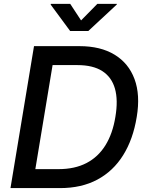

<svg xmlns="http://www.w3.org/2000/svg" viewBox="-20 -964 758 984"><path d="M287.6 0H90.3L106 -97.2H279.8Q363.3 -97.2 423.3 -128.4Q483.4 -159.7 520.5 -219.7Q557.6 -279.8 571.3 -364.7Q585.9 -450.7 569.1 -509.8Q552.2 -568.8 504.4 -599.6Q456.5 -630.4 377 -630.4H190.9L207.5 -727.5H387.7Q495.1 -727.5 567.1 -683.8Q639.2 -640.1 669.4 -558.8Q699.7 -477.5 680.7 -364.3Q662.1 -250 611.1 -168.5Q560.1 -86.9 479 -43.5Q397.9 0 287.6 0ZM265.6 -727.5 145 0H33.7L154.3 -727.5ZM339.8 -944.3 395.5 -859.4 479 -944.3H579.1L578.1 -940.4L432.6 -805.2H339.4L239.7 -940.4L240.7 -944.3Z"/></svg>

Font: Inter 16pt Medium
Style: Italic
Weight: 500
Italic angle: -9.3988°
Version: Version 4.001;git-66647c0bb